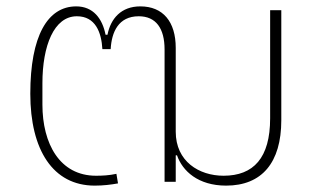

<svg xmlns="http://www.w3.org/2000/svg" viewBox="-20 -570 986 602"><path d="M277 12C304 12 328 9 350 5L345 -25C322 -20 301 -19 281 -19C167 -19 113 -120 113 -242V-309C113 -426 149 -519 221 -519C279 -519 298 -469 301 -416H327C330 -469 351 -519 415 -519C469 -519 496 -481 496 -415V0H531V-83H535C552 -34 601 12 689 12C801 12 862 -60 862 -193V-538H827V-199C827 -75 775 -19 681 -19C604 -19 531 -64 531 -157V-420C531 -502 491 -550 420 -550C360 -550 327 -512 317 -461H311C301 -512 272 -550 219 -550C129 -550 75 -457 75 -276C75 -100 146 12 277 12Z"/></svg>

Font: IBM Plex Thai ExtraLight
Style: Regular
Weight: 200
Designer: Mike Abbink, Paul van der Laan, Pieter van Rosmalen, Ben Mitchell, Mark Frömberg
Foundry: Bold Monday
Version: Version 1.0